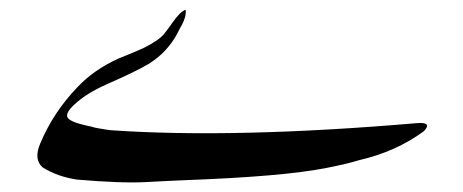

<svg xmlns="http://www.w3.org/2000/svg" viewBox="-20 -372 948 393"><path d="M847.7 -103.5Q865.2 -122.1 835 -120.1Q459 -87.9 206.1 -105.5Q201.2 -106 196.3 -106.9Q191.4 -107.9 183.1 -109.1Q174.8 -110.4 170.4 -111.8Q166 -113.3 158.2 -114.7Q124.5 -122.1 118.7 -130.9Q112.8 -139.6 131.3 -157.2Q156.2 -180.7 197.8 -199.2Q262.2 -227.5 284.2 -241.2Q321.8 -264.2 342.8 -303.2Q344.2 -306.2 348.6 -314.5Q362.3 -337.4 359.9 -352.1Q348.6 -348.1 332.5 -325Q316.4 -301.8 310.5 -296.9Q291 -280.3 259.3 -267.3Q227.5 -254.4 222.2 -252Q172.4 -229.5 138.7 -193.8Q89.4 -142.6 62.5 -78.6Q48.3 -45.9 67.4 -29.3Q97.7 -10.3 137.7 -4.4Q229 3.4 278.3 0.7Q327.6 -2 363.3 -3.4Q558.1 -10.7 646 -27.8Q693.4 -37.1 715.8 -44.4Q790.5 -61.5 847.7 -103.5Z"/></svg>

Font: Dehalvi Khush Khat
Style: Regular
Weight: 400
Version: Version 002.500